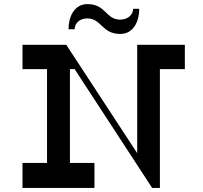

<svg xmlns="http://www.w3.org/2000/svg" viewBox="-20 -919 994 939"><path d="M407 -829C476 -829 478 -753 568 -753C635 -753 661 -818 661 -876H631C631 -846 604 -823 568 -823C497 -823 498 -899 408 -899C342 -899 315 -835 315 -776H345C345 -806 371 -829 407 -829ZM884 -700H651V-170L304 -700H90V-581H210V-122H90V0H442V-122H322V-581H345L724 0H762V-581H884Z"/></svg>

Font: Space Cowgirl Medium
Style: Regular
Weight: 600
Designer: Valery Marier
Foundry: Valery Marier
Version: Version 1.000;hotconv 1.0.109;makeotfexe 2.5.65596